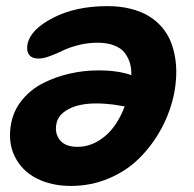

<svg xmlns="http://www.w3.org/2000/svg" viewBox="-20 -530 640 633"><path d="M213.9 83Q149.4 83 100.6 58.1Q51.8 33.2 28.3 -14.9Q4.9 -63 17.1 -125Q25.9 -168.5 54.4 -202.4Q83 -236.3 123.5 -256.6Q164.1 -276.9 210.2 -287.4Q256.3 -297.9 304.2 -297.9Q370.1 -297.9 413.1 -282.2Q413.6 -303.7 408.4 -321.5Q403.3 -339.4 391.6 -355.2Q379.9 -371.1 356.7 -380.1Q333.5 -389.2 300.8 -389.2Q269 -389.2 237.8 -381.1Q206.5 -373 186.5 -363Q166.5 -353 144.5 -345Q122.6 -336.9 106.9 -336.9Q85 -336.9 75.7 -349.9Q66.4 -362.8 70.8 -384.8Q80.6 -433.1 155.3 -471.4Q230 -509.8 334 -509.8Q375.5 -509.8 409.9 -501.2Q444.3 -492.7 469.2 -477.8Q494.1 -462.9 512.7 -441.7Q531.2 -420.4 541.7 -395.5Q552.2 -370.6 557.1 -341.8Q562 -313 561 -283.2Q560.1 -253.4 554.2 -222.2Q541.5 -160.6 512 -106Q482.4 -51.3 439.7 -8.8Q397 33.7 338.4 58.3Q279.8 83 213.9 83ZM166 -122.1Q159.7 -90.3 177.5 -68.1Q195.3 -45.9 235.8 -45.9Q283.2 -45.9 324.7 -79.8Q366.2 -113.8 391.1 -179.2Q387.7 -179.7 375 -181.9Q362.3 -184.1 353.5 -185.3Q344.7 -186.5 329.1 -187.7Q313.5 -189 297.9 -189Q241.2 -189 206.3 -170.4Q171.4 -151.9 166 -122.1Z"/></svg>

Font: Shantell Sans Irregular Bouncy
Style: Bold Italic
Weight: 700
Italic angle: -11.31°
Designer: Stephen Nixon, Anya Danilova, Shantell Martin
Foundry: Arrow Type
Version: Version 1.006;[9816181b4]